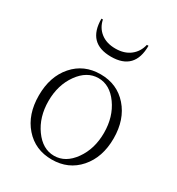

<svg xmlns="http://www.w3.org/2000/svg" viewBox="-165 -777 824 894"><g transform="rotate(30 246.5 -330.0)"><path d="M119.1 -672.4H127Q135.3 -631.8 166 -607.9Q196.8 -584 244.6 -584Q292 -584 323 -607.9Q354 -631.8 363.3 -672.4H372.1Q372.1 -541 245.6 -541Q119.1 -541 119.1 -672.4ZM391.4 -52Q335.4 11.7 246.1 11.7Q156.7 11.7 101.1 -51.8Q45.4 -115.2 45.4 -217.3Q45.4 -319.3 101.1 -382.8Q156.7 -446.3 246.1 -446.3Q335.4 -446.3 391.4 -382.6Q447.3 -318.8 447.3 -217.3Q447.3 -115.7 391.4 -52ZM141.1 -70.1Q185.1 -8.8 246.6 -8.8Q308.1 -8.8 351.8 -70.1Q395.5 -131.3 395.5 -217.3Q395.5 -303.2 351.8 -364.5Q308.1 -425.8 246.6 -425.8Q185.1 -425.8 141.1 -364.5Q97.2 -303.2 97.2 -217.3Q97.2 -131.3 141.1 -70.1Z"/></g></svg>

Font: Elstob ExtraLight
Style: Regular
Weight: 200
Designer: Peter S. Baker
Version: Version 1.015